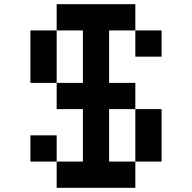

<svg xmlns="http://www.w3.org/2000/svg" viewBox="-20 -770 915 915"><path d="M250 -750H625V-625H500V-375H625V-250H500V0H625V125H250V0H375V-250H250V-375H375V-625H250ZM625 -625H750V-500H625ZM625 -250H750V0H625ZM250 0H125V-125H250ZM250 -375H125V-625H250Z"/></svg>

Font: Dogica Pixel
Style: Regular
Weight: 400
Designer: Roberto Mocci
Version: Version 001.000